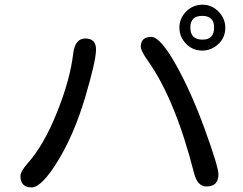

<svg xmlns="http://www.w3.org/2000/svg" viewBox="-20 -814 1040 821"><path d="M846.7 -793.9Q885.7 -793.9 914.6 -764.2Q943.4 -734.4 943.4 -695.3Q943.4 -653.3 913.6 -625.5Q883.8 -597.7 844.7 -597.7Q803.7 -597.7 775.4 -627Q747.1 -656.2 747.1 -695.8Q747.1 -735.4 775.9 -764.6Q804.7 -793.9 846.7 -793.9ZM844.7 -746.1Q793.9 -746.1 793.9 -696.3Q793.9 -644.5 845.7 -644.5Q895.5 -644.5 895.5 -696.3Q895.5 -746.1 844.7 -746.1ZM344.7 -649.4Q390.6 -649.4 390.6 -602.5Q390.6 -553.7 343.8 -396.5Q296.9 -239.3 227.5 -126Q158.2 -12.7 115.2 -12.7Q67.4 -12.7 67.4 -61.5Q67.4 -81.1 99.6 -117.2Q168 -194.3 224.1 -334.5Q280.3 -474.6 293 -585Q300.8 -649.4 344.7 -649.4ZM627 -656.2Q665 -656.2 731 -539.6Q796.9 -422.9 855.5 -261.7Q914.1 -100.6 914.1 -68.4Q914.1 -16.6 862.3 -16.6Q825.2 -16.6 810.5 -71.3Q729.5 -388.7 613.3 -552.7Q582 -596.7 582 -614.3Q582 -656.2 627 -656.2Z"/></svg>

Font: YuPearl-Regular
Style: Regular
Weight: 400
Designer: Max Yao
Foundry: Max-Everyday
Version: Version 1.011; ttfautohint (v1.8.3)